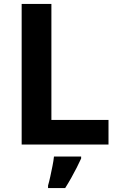

<svg xmlns="http://www.w3.org/2000/svg" viewBox="-20 -734 605 975"><path d="M90 0V-714H241V-125H531V0ZM392 71Q382 93 369.5 117.5Q357 142 342.5 168Q328 194 311 221H224V208Q230 188 235.5 162Q241 136 246.5 109Q252 82 254 61H392Z"/></svg>

Font: Noto Sans Adlam Unjoined
Style: Bold
Weight: 700
Version: Version 3.001